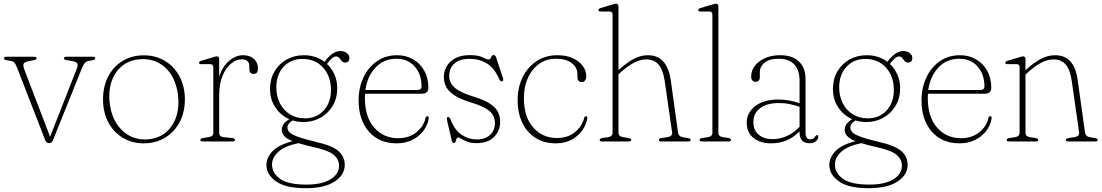

<svg xmlns="http://www.w3.org/2000/svg" viewBox="-20 -744 5799 1010"><path d="M240.5 8.5H235.5Q223.5 8.5 217.5 -7.5L70 -387.5Q63.5 -404.5 57 -412.8Q50.5 -421 40 -423L16 -427Q1 -429.5 1 -437Q1 -445.5 13 -445.5H160Q172.5 -445.5 172.5 -437.5Q172.5 -430 158.5 -427.5L134 -423Q107.5 -418 104 -408Q100.5 -398 108.5 -377L243.5 -24.5L383.5 -381.5Q391.5 -401 386.5 -410.2Q381.5 -419.5 358 -423L330.5 -427.5Q316.5 -429.5 316.5 -437.5Q316.5 -445.5 329 -445.5H469.5Q481 -445.5 481 -437Q481 -429.5 466.5 -427L442.5 -423Q424.5 -419.5 412 -388L258.5 -6Q252.5 8.5 240.5 8.5Z M737 -453Q799.5 -453 848 -423.5Q896.5 -394 924.5 -341.8Q952.5 -289.5 952.5 -221.5Q952.5 -153.5 924.8 -101.2Q897 -49 848 -19.5Q799 10 736 10Q673.5 10 625.2 -19.5Q577 -49 549.5 -101.2Q522 -153.5 522 -221Q522 -289 549.2 -341.5Q576.5 -394 625 -423.5Q673.5 -453 737 -453ZM770.5 -12.5Q823 -20 858.2 -52.5Q893.5 -85 908.8 -135.5Q924 -186 916 -246.5Q903 -343.5 844.5 -392.8Q786 -442 704 -431Q650.5 -423.5 615 -390.8Q579.5 -358 564.5 -307.5Q549.5 -257 557.5 -197Q566.5 -133 596.5 -89Q626.5 -45 671.5 -25Q716.5 -5 770.5 -12.5Z M1133 -433V-341Q1151 -395.5 1185.8 -424.5Q1220.5 -453.5 1258.5 -453.5Q1295 -453.5 1316 -434Q1337 -414.5 1337 -384.5Q1337 -355 1314 -355Q1291.5 -355 1291.5 -382.5V-395Q1291.5 -432 1251.5 -432Q1223 -432 1195.8 -410Q1168.5 -388 1150.8 -345.5Q1133 -303 1133 -241V-45.5Q1133 -25 1156 -22.5L1202.5 -18Q1216 -16 1216 -8Q1216 0 1204 0H1046Q1034 0 1034 -8Q1034 -15.5 1047.5 -18L1078.5 -22.5Q1102 -26.5 1102 -45.5V-390Q1102 -406.5 1086.5 -406.5H1039Q1027 -406.5 1027 -414Q1027 -421 1039 -424.5L1098.5 -442Q1106 -444.5 1111.2 -446Q1116.5 -447.5 1120 -447.5Q1133 -447.5 1133 -433Z M1644.5 3Q1728 22 1760.8 51Q1793.5 80 1793.5 123.5Q1793.5 176 1740.2 211Q1687 246 1589 246Q1482 246 1431.8 210Q1381.5 174 1381.5 124Q1381.5 85.5 1413.2 51.8Q1445 18 1519 -1.5Q1485 -15.5 1473.8 -30.2Q1462.5 -45 1462.5 -63Q1462.5 -76.5 1471.5 -90.5Q1480.5 -104.5 1502 -117Q1456.5 -137 1428.5 -179Q1400.5 -221 1400.5 -276Q1400.5 -328 1424 -368.2Q1447.5 -408.5 1487.8 -431Q1528 -453.5 1579 -453.5Q1640.5 -453.5 1687 -419L1694 -428Q1712.5 -450.5 1731.2 -463Q1750 -475.5 1771 -475.5Q1791 -475.5 1804.5 -465Q1818 -454.5 1818 -439.5Q1818 -415 1795.5 -415Q1784.5 -415 1777.8 -423Q1771 -431 1764.8 -439Q1758.5 -447 1748.5 -447Q1737.5 -447 1726.5 -437.5Q1715.5 -428 1700 -408Q1725 -384.5 1739.5 -351.8Q1754 -319 1754 -279.5Q1754 -227 1730 -187Q1706 -147 1665.5 -124.5Q1625 -102 1575.5 -102Q1546 -102 1519 -110.5Q1492 -93.5 1492 -72.5Q1492 -59.5 1503 -48Q1514 -36.5 1546.8 -24.5Q1579.5 -12.5 1644.5 3ZM1571.5 -434Q1509.5 -434 1471.5 -392.2Q1433.5 -350.5 1433.5 -284.5Q1433.5 -237.5 1452.5 -200.5Q1471.5 -163.5 1505.2 -142.5Q1539 -121.5 1583 -121.5Q1645.5 -121.5 1683.2 -163.2Q1721 -205 1721 -270.5Q1721 -342.5 1679.8 -388.2Q1638.5 -434 1571.5 -434ZM1411 121.5Q1411 166 1453 196.5Q1495 227 1592.5 227Q1673 227 1718.2 199.5Q1763.5 172 1763.5 127.5Q1763.5 94.5 1735.8 70.8Q1708 47 1629 29.5Q1581.5 19 1550 9Q1479 23.5 1445 53.8Q1411 84 1411 121.5Z M2233.5 -282Q2233.5 -251 2198 -251H1900.5Q1899.5 -240.5 1899.5 -229Q1899.5 -128.5 1948.5 -72.8Q1997.5 -17 2074 -17Q2132 -17 2170.5 -48.2Q2209 -79.5 2218.5 -123Q2220.5 -132.5 2227.5 -132.5Q2236.5 -132.5 2235.5 -121.5Q2230 -86 2207.5 -56Q2185 -26 2148.8 -8Q2112.5 10 2066.5 10Q1974 10 1920.2 -52Q1866.5 -114 1866.5 -216Q1866.5 -282.5 1892 -336.5Q1917.5 -390.5 1963 -422Q2008.5 -453.5 2069 -453.5Q2116 -453.5 2153.2 -432Q2190.5 -410.5 2212 -372Q2233.5 -333.5 2233.5 -282ZM2065.5 -435Q1999 -435 1955.8 -389.2Q1912.5 -343.5 1902 -270.5H2175.5Q2197.5 -270.5 2197.5 -289.5Q2197.5 -352.5 2161.8 -393.8Q2126 -435 2065.5 -435Z M2489.5 -10.5Q2532 -10.5 2557.8 -34.2Q2583.5 -58 2583.5 -96.5Q2583.5 -136.5 2553.5 -161Q2523.5 -185.5 2456 -205.5Q2386 -226.5 2350.5 -258Q2315 -289.5 2315 -338.5Q2315 -388 2351 -421Q2387 -454 2452 -454Q2496 -454 2518.5 -442.5Q2541 -431 2551 -431Q2559.5 -431 2563.5 -442.8Q2567.5 -454.5 2576.5 -454.5Q2585 -454.5 2589.5 -442L2625.5 -334.5Q2630.5 -319.5 2622 -316.5Q2612.5 -313.5 2607 -325.5Q2581.5 -386 2541.2 -410.2Q2501 -434.5 2452 -434.5Q2396.5 -434.5 2369.8 -409.5Q2343 -384.5 2343 -345.5Q2343 -307 2374 -281Q2405 -255 2473.5 -235Q2542.5 -214.5 2576.8 -184Q2611 -153.5 2611 -102Q2611 -55.5 2578.5 -23.2Q2546 9 2487.5 9Q2457 9 2437.8 1.5Q2418.5 -6 2407 -13.5Q2395.5 -21 2389.5 -21Q2384 -21 2381.5 -13.8Q2379 -6.5 2376.5 1Q2374 8.5 2368 8.5Q2360 8.5 2357.5 -1L2333 -104.5Q2328 -126 2335 -128.5Q2344 -131.5 2350.5 -114.5Q2372 -59.5 2408.5 -35Q2445 -10.5 2489.5 -10.5Z M3064 -343.5Q3064 -329.5 3057.5 -320.8Q3051 -312 3041 -312Q3017.5 -312 3017.5 -340V-354Q3017.5 -389 2987.8 -412Q2958 -435 2905 -435Q2854.5 -435 2816.5 -408.2Q2778.5 -381.5 2757.2 -335Q2736 -288.5 2736 -228.5Q2736 -128 2785.2 -73Q2834.5 -18 2909.5 -18Q2967 -18 3004.2 -48.5Q3041.5 -79 3053 -123Q3055 -132.5 3062 -132.5Q3070.5 -132.5 3069.5 -122Q3060 -66.5 3015 -28.2Q2970 10 2903 10Q2842.5 10 2797.5 -18.2Q2752.5 -46.5 2727.8 -97.8Q2703 -149 2703 -218Q2703 -284 2729 -337.2Q2755 -390.5 2802.2 -422Q2849.5 -453.5 2912.5 -453.5Q2959 -453.5 2993 -438Q3027 -422.5 3045.5 -397.2Q3064 -372 3064 -343.5Z M3233.5 -710.5V-376L3235.5 -377Q3279 -416.5 3315.2 -435Q3351.5 -453.5 3388 -453.5Q3440.5 -453.5 3470 -419.5Q3499.5 -385.5 3508.5 -322L3546.5 -48Q3549.5 -25.5 3572.5 -22L3600 -17.5Q3613 -15.5 3613 -8Q3613 0 3601 0H3458.5Q3446 0 3446 -8Q3446 -15.5 3459.5 -18L3491 -22.5Q3518.5 -27 3515.5 -48L3477 -315.5Q3468.5 -374.5 3445.5 -403Q3422.5 -431.5 3379 -431.5Q3351 -431.5 3318.5 -415.8Q3286 -400 3245 -363.5L3233.5 -353V-45.5Q3233.5 -26.5 3257 -22.5L3287 -18Q3300.5 -15.5 3300.5 -8Q3300.5 0 3288.5 0H3146.5Q3134.5 0 3134.5 -8Q3134.5 -15.5 3148.5 -18L3179.5 -22.5Q3202.5 -26.5 3202.5 -45.5V-667Q3202.5 -683.5 3187 -683.5H3139.5Q3128 -683.5 3128 -691.5Q3128 -698 3139.5 -701.5L3199 -719.5Q3206.5 -721.5 3212 -723Q3217.5 -724.5 3220.5 -724.5Q3233.5 -724.5 3233.5 -710.5Z M3759 -710.5V-45.5Q3759 -26.5 3782 -22.5L3812 -18Q3825.5 -15.5 3825.5 -8Q3825.5 0 3813.5 0H3671.5Q3660 0 3660 -8Q3660 -15.5 3673.5 -18L3704.5 -22.5Q3727.5 -26.5 3727.5 -45.5V-667Q3727.5 -683.5 3712.5 -683.5H3664.5Q3653 -683.5 3653 -691.5Q3653 -698 3664.5 -701.5L3724.5 -719.5Q3732 -721.5 3737.2 -723Q3742.5 -724.5 3746 -724.5Q3759 -724.5 3759 -710.5Z M3908 -99Q3908 -151 3952.8 -185.8Q3997.5 -220.5 4075 -220.5Q4105.5 -220.5 4133.8 -215Q4162 -209.5 4186 -201.5V-319Q4186 -376 4157.8 -405.5Q4129.5 -435 4077.5 -435Q4026 -435 4001.5 -414Q3977 -393 3977 -365.5V-338.5Q3977 -313.5 3953.5 -313.5Q3943.5 -313.5 3937.5 -321.5Q3931.5 -329.5 3931.5 -342Q3931.5 -371 3950 -396.5Q3968.5 -422 4003 -437.8Q4037.5 -453.5 4084.5 -453.5Q4149.5 -453.5 4183.5 -419.8Q4217.5 -386 4217.5 -329V-46.5Q4217.5 -11 4243 -11Q4253.5 -11 4259.2 -15.5Q4265 -20 4268 -26Q4273.5 -33.5 4277.5 -33.5Q4284.5 -33.5 4284.5 -24.5Q4284.5 -12 4272.2 -1.2Q4260 9.5 4239.5 9.5Q4186 9.5 4186 -47.5V-53Q4124.5 10 4037 10Q3979 10 3943.5 -18.5Q3908 -47 3908 -99ZM3943 -102.5Q3943 -58.5 3971.2 -35.2Q3999.5 -12 4043 -12Q4082.5 -12 4119.5 -28.5Q4156.5 -45 4186 -77V-182.5Q4162 -190.5 4135.2 -196.2Q4108.5 -202 4078 -202Q4014.5 -202 3978.8 -175.2Q3943 -148.5 3943 -102.5Z M4605.5 3Q4689 22 4721.8 51Q4754.5 80 4754.5 123.5Q4754.5 176 4701.2 211Q4648 246 4550 246Q4443 246 4392.8 210Q4342.5 174 4342.5 124Q4342.5 85.5 4374.2 51.8Q4406 18 4480 -1.5Q4446 -15.5 4434.8 -30.2Q4423.5 -45 4423.5 -63Q4423.5 -76.5 4432.5 -90.5Q4441.5 -104.5 4463 -117Q4417.5 -137 4389.5 -179Q4361.5 -221 4361.5 -276Q4361.5 -328 4385 -368.2Q4408.5 -408.5 4448.8 -431Q4489 -453.5 4540 -453.5Q4601.5 -453.5 4648 -419L4655 -428Q4673.5 -450.5 4692.2 -463Q4711 -475.5 4732 -475.5Q4752 -475.5 4765.5 -465Q4779 -454.5 4779 -439.5Q4779 -415 4756.5 -415Q4745.5 -415 4738.8 -423Q4732 -431 4725.8 -439Q4719.5 -447 4709.5 -447Q4698.5 -447 4687.5 -437.5Q4676.5 -428 4661 -408Q4686 -384.5 4700.5 -351.8Q4715 -319 4715 -279.5Q4715 -227 4691 -187Q4667 -147 4626.5 -124.5Q4586 -102 4536.5 -102Q4507 -102 4480 -110.5Q4453 -93.5 4453 -72.5Q4453 -59.5 4464 -48Q4475 -36.5 4507.8 -24.5Q4540.5 -12.5 4605.5 3ZM4532.5 -434Q4470.5 -434 4432.5 -392.2Q4394.5 -350.5 4394.5 -284.5Q4394.5 -237.5 4413.5 -200.5Q4432.5 -163.5 4466.2 -142.5Q4500 -121.5 4544 -121.5Q4606.5 -121.5 4644.2 -163.2Q4682 -205 4682 -270.5Q4682 -342.5 4640.8 -388.2Q4599.5 -434 4532.5 -434ZM4372 121.5Q4372 166 4414 196.5Q4456 227 4553.5 227Q4634 227 4679.2 199.5Q4724.5 172 4724.5 127.5Q4724.5 94.5 4696.8 70.8Q4669 47 4590 29.5Q4542.5 19 4511 9Q4440 23.5 4406 53.8Q4372 84 4372 121.5Z M5194.5 -282Q5194.5 -251 5159 -251H4861.5Q4860.5 -240.5 4860.5 -229Q4860.5 -128.5 4909.5 -72.8Q4958.5 -17 5035 -17Q5093 -17 5131.5 -48.2Q5170 -79.5 5179.5 -123Q5181.5 -132.5 5188.5 -132.5Q5197.5 -132.5 5196.5 -121.5Q5191 -86 5168.5 -56Q5146 -26 5109.8 -8Q5073.5 10 5027.5 10Q4935 10 4881.2 -52Q4827.5 -114 4827.5 -216Q4827.5 -282.5 4853 -336.5Q4878.5 -390.5 4924 -422Q4969.5 -453.5 5030 -453.5Q5077 -453.5 5114.2 -432Q5151.5 -410.5 5173 -372Q5194.5 -333.5 5194.5 -282ZM5026.5 -435Q4960 -435 4916.8 -389.2Q4873.5 -343.5 4863 -270.5H5136.5Q5158.5 -270.5 5158.5 -289.5Q5158.5 -352.5 5122.8 -393.8Q5087 -435 5026.5 -435Z M5374.5 -433V-374.5L5376 -376Q5420 -416 5456.5 -434.8Q5493 -453.5 5530 -453.5Q5582 -453.5 5611 -420.5Q5640 -387.5 5648.5 -326.5L5687.5 -48Q5690.5 -25.5 5713.5 -22L5741 -17.5Q5754 -15.5 5754 -8Q5754 0 5742 0H5599.5Q5587 0 5587 -8Q5587 -15.5 5600.5 -18L5632 -22.5Q5659.5 -27 5656.5 -48L5617.5 -320Q5609.5 -376.5 5586.5 -404Q5563.5 -431.5 5521.5 -431.5Q5492 -431.5 5459.2 -415.2Q5426.5 -399 5386 -362L5374.5 -352V-45.5Q5374.5 -26.5 5397.5 -22.5L5428 -18Q5441.5 -15.5 5441.5 -8Q5441.5 0 5429 0H5287Q5275.5 0 5275.5 -8Q5275.5 -15 5288.5 -17.5L5320 -22.5Q5343.5 -26.5 5343.5 -45.5V-390Q5343.5 -406.5 5328 -406.5H5280.5Q5268.5 -406.5 5268.5 -414Q5268.5 -421 5280.5 -424.5L5340 -442Q5347.5 -444.5 5353 -446Q5358.5 -447.5 5361.5 -447.5Q5374.5 -447.5 5374.5 -433Z"/></svg>

Font: Fraunces 72pt Soft Thin
Style: Regular
Weight: 100
Version: Version 1.000;[b76b70a41]